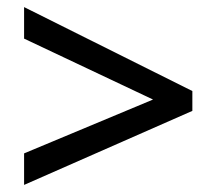

<svg xmlns="http://www.w3.org/2000/svg" viewBox="-20 -633 612 542"><path d="M48 -200 412 -352 48 -524V-613L523 -376V-320L48 -111Z"/></svg>

Font: Noto Sans Medium
Style: Regular
Weight: 500
Designer: Monotype Design Team
Foundry: Monotype Imaging Inc.
Version: Version 2.007